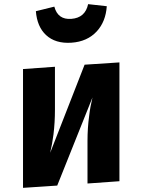

<svg xmlns="http://www.w3.org/2000/svg" viewBox="-20 -890 686 926"><path d="M202 -721Q159 -761 153 -836L242 -858Q259 -794 324 -799Q391 -804 405 -870L495 -860Q490 -786 447 -739Q401 -689 324 -684Q247 -679 202 -721ZM556 -16 402 -5V-210Q402 -273 410 -331Q415 -375 426 -420L256 5L91 16V-557L245 -568V-361Q245 -300 238 -242Q232 -195 222 -153L388 -578L556 -589Z"/></svg>

Font: Xiangcui Wave Sans Xiangcui Wave Sans
Style: Regular
Weight: 800
Width: 3
Version: Version 0.920;March 28, 2024;FontCreator 14.0.0.2814 64-bit